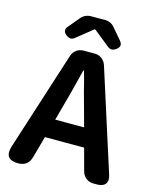

<svg xmlns="http://www.w3.org/2000/svg" viewBox="-136 -1039 914 1131"><g transform="rotate(15 320.5 -474.0)"><path d="M85 0Q-4 0 23 -86L217 -691Q225 -714 243.5 -727.5Q262 -741 286 -741H355Q379 -741 397.5 -727Q416 -713 424 -690L526 -370L621 -73Q632 -39 617.5 -19.5Q603 0 568 0H544Q519 0 500 -14.5Q481 -29 474 -53L437 -190H317H198L162 -60Q146 0 85 0ZM230 -305H318H406L384 -386Q368 -445 351 -506Q336 -569 319 -628H315Q276 -470 252 -386ZM170 -799Q135 -823 160 -853L187 -885L215 -919Q239 -948 278 -948H319H362Q398 -948 421 -920L478 -853Q503 -823 468 -799Q441 -781 418 -801L321 -879H316L219 -801Q196 -781 170 -799Z"/></g></svg>

Font: GenSenRounded2 TW B
Style: Regular
Weight: 700
Version: Version 2.000;PS 2;hotconv 16.6.51;makeotf.lib2.5.65220 DEVE